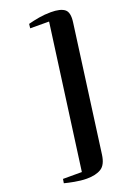

<svg xmlns="http://www.w3.org/2000/svg" viewBox="-179 -898 767 1100"><g transform="rotate(-20 205.0 -347.5)"><path d="M282 -831Q340 -831 365.2 -811.2Q390.5 -791.5 382 -731.5L278.5 36Q270.5 96 238 116Q205.5 136 150.5 136Q132 136 113 133.8Q94 131.5 76.8 128.5Q59.5 125.5 44.2 122Q29 118.5 17 115.5L21 90.5H136L254.5 -784L139.5 -784.5L142.5 -810.5Q174 -819 209 -825Q244 -831 282 -831Z"/></g></svg>

Font: Merriweather 120pt ExtraBold
Style: Italic
Weight: 800
Italic angle: -7.8°
Version: Version 2.101